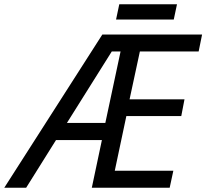

<svg xmlns="http://www.w3.org/2000/svg" viewBox="-78 -875 962 895"><path d="M399 -714H864L848 -635H574L526 -412H782L767 -334H511L457 -79H730L713 0H350L397 -222H183L44 0H-58ZM413 -302 484 -635H443L234 -302ZM463 -784 478 -855H747L732 -784Z"/></svg>

Font: BC Sans
Style: Italic
Weight: 400
Italic angle: -12°
Designer: Monotype Design Team
Designer: Province of B.C.
Foundry: Monotype Imaging Inc.
Version: Version 2.000;GOOG;noto-source:20170915:90ef993387c0